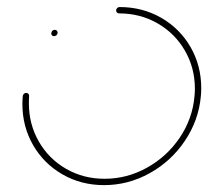

<svg xmlns="http://www.w3.org/2000/svg" viewBox="-20 -539 606 559"><path d="M129.3 -441.5Q129.3 -445.9 132.2 -449.1Q135.2 -452.2 139.3 -452.2Q143 -452.2 145.4 -449.8Q147.8 -447.4 147.8 -443.7Q147.8 -439.6 144.6 -436.7Q141.5 -433.7 137.4 -433.7Q133.7 -433.7 131.5 -435.9Q129.3 -438.1 129.3 -441.5ZM318.1 -508.5Q318.1 -512.6 321.1 -515.6Q324.1 -518.5 328.1 -518.5Q394.8 -518.5 449.3 -487.2Q503.7 -455.9 534.8 -401.9Q565.9 -347.8 565.9 -282.2Q565.9 -271.1 564.8 -259.3Q558.5 -188.9 518.5 -129.3Q478.5 -69.6 415.9 -34.8Q353.3 0 283 0Q216.3 0 161.9 -31.3Q107.4 -62.6 76.3 -116.7Q45.2 -170.7 45.2 -236.3Q45.2 -247.8 46.3 -259.3Q46.7 -263 49.4 -265.7Q52.2 -268.5 56.3 -268.5Q60 -268.5 62.6 -265.9Q65.2 -263.3 64.8 -259.3Q64.1 -252.2 64.1 -238.1Q64.1 -177.4 93 -127Q121.9 -76.7 172.2 -47.6Q222.6 -18.5 284.4 -18.5Q350 -18.5 408.1 -50.9Q466.3 -83.3 503.5 -138.5Q540.7 -193.7 546.3 -259.3Q547.4 -270.4 547.4 -280.7Q547.4 -341.5 518.3 -391.7Q489.3 -441.9 438.9 -470.9Q388.5 -500 326.7 -500Q323 -500 320.6 -502.4Q318.1 -504.8 318.1 -508.5Z"/></svg>

Font: 26F Galaxy Sans Hairline
Style: Italic
Weight: 50
Italic angle: -5°
Designer: C₂₉H₂₅N₃O₅
Version: Version 1.200